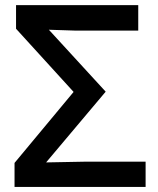

<svg xmlns="http://www.w3.org/2000/svg" viewBox="-20 -734 620 754"><path d="M37.1 0V-94.2L269 -373L43 -621.1V-713.9H522.9V-613.8H276.9L171.9 -617.2L395 -374L161.1 -96.2L314 -99.1H551.8V0Z"/></svg>

Font: OpenSans-Semibold
Style: Regular
Weight: 600
Foundry: Ascender Corporation
Version: Version 1.10